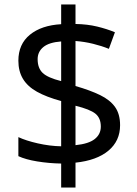

<svg xmlns="http://www.w3.org/2000/svg" viewBox="-20 -779 612 857"><path d="M253 -49Q198 -50 146 -58.5Q94 -67 62 -82V-167Q96 -151 149 -139Q202 -127 253 -126V-328Q187 -346 145 -369.5Q103 -393 82.5 -427Q62 -461 62 -508Q62 -582 113.5 -624Q165 -666 253 -671V-759H317V-672Q370 -671 413.5 -660.5Q457 -650 493 -635L466 -561Q434 -574 395.5 -583.5Q357 -593 317 -596V-395Q383 -376 427 -354.5Q471 -333 493.5 -301.5Q516 -270 516 -220Q516 -150 464 -106.5Q412 -63 317 -53V58H253ZM317 -131Q376 -137 403 -158.5Q430 -180 430 -214Q430 -252 406 -271.5Q382 -291 317 -307ZM253 -594Q199 -590 173.5 -569Q148 -548 148 -515Q148 -475 170.5 -453.5Q193 -432 253 -417Z"/></svg>

Font: Noto Sans Javanese
Style: Regular
Weight: 400
Designer: Monotype Design Team
Foundry: Monotype Imaging Inc.
Version: Version 2.004